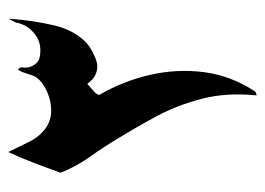

<svg xmlns="http://www.w3.org/2000/svg" viewBox="-106 -518 627 454"><g transform="rotate(-90 207.0 -291.5)"><path d="M389 -580Q385 -525 373.5 -476.5Q362 -428 331 -399Q318 -388 295 -378.5Q272 -369 251 -382Q246 -385 242.5 -389.5Q239 -394 235 -398Q228 -392 217.5 -382.5Q207 -373 210 -368Q242 -313 256.5 -249.5Q271 -186 263 -123Q255 -60 219 -4Q218 -1 213 1Q208 3 208 2Q215 -69 200 -127Q185 -185 159 -233.5Q133 -282 107 -324Q87 -358 64 -390Q41 -422 25 -461Q36 -492 48 -523.5Q60 -555 74 -585Q85 -562 98 -536Q111 -510 131 -496Q150 -483 173.5 -483.5Q197 -484 218.5 -494Q240 -504 250 -518Q254 -523 258.5 -538Q263 -553 267 -559Q269 -564 272 -559Q275 -554 274 -552Q272 -536 279.5 -524.5Q287 -513 297 -511Q329 -504 352 -521.5Q375 -539 380 -566Q381 -569 385.5 -577.5Q390 -586 389 -580Z"/></g></svg>

Font: Aref Ruqaa Ink
Style: Regular
Weight: 400
Designer: Abdullah Aref
Version: Version 1.005